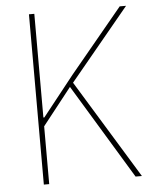

<svg xmlns="http://www.w3.org/2000/svg" viewBox="-51 -741 619 784"><g transform="rotate(-5 258.5 -349.0)"><path d="M238 -388 119 -237V0H97V-698H119V-273H123L253 -437L469 -698H495L252 -404L499 0H473Z"/></g></svg>

Font: IBM Plex Sans Cond Thin
Style: Regular
Weight: 100
Width: 3
Designer: Mike Abbink, Paul van der Laan, Pieter van Rosmalen
Foundry: Bold Monday
Version: Version 1.3